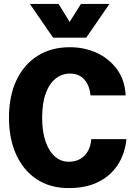

<svg xmlns="http://www.w3.org/2000/svg" viewBox="-20 -952 690 984"><path d="M332 12Q238 12 169.5 -32.5Q101 -77 63.5 -158.5Q26 -240 26 -349Q26 -459 64 -540Q102 -621 172 -665.5Q242 -710 338 -710Q413 -710 476 -681Q539 -652 579.5 -597Q620 -542 624 -463H444Q439 -514 412 -544.5Q385 -575 338 -575Q298 -575 265.5 -549.5Q233 -524 214.5 -473.5Q196 -423 196 -349Q196 -276 214 -225.5Q232 -175 262.5 -149Q293 -123 332 -123Q365 -123 389.5 -136.5Q414 -150 429.5 -176Q445 -202 448 -239H628Q620 -162 582.5 -105.5Q545 -49 482 -18.5Q419 12 332 12ZM133 -932H280L337 -840L395 -932H541L422 -759H252Z"/></svg>

Font: Azeret Mono Thin
Style: Regular
Weight: 100
Designer: Martin Vácha
Foundry: Displaay
Version: Version 1.002